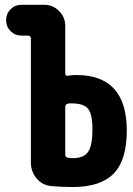

<svg xmlns="http://www.w3.org/2000/svg" viewBox="-20 -750 540 780"><path d="M275.4 -107.4Q319.3 -107.4 337.4 -132.3Q355.5 -157.2 355.5 -224.6Q355.5 -286.1 337.9 -308.1Q320.3 -330.1 269.5 -330.1Q259.8 -330.1 255.9 -329.1Q245.1 -327.1 245.1 -314.5V-123Q245.1 -111.3 254.9 -109.4Q267.6 -107.4 275.4 -107.4ZM290 -445.3Q495.1 -445.3 495.1 -219.7Q495.1 -99.6 441.9 -44.9Q388.7 9.8 275.4 9.8Q227.5 9.8 188.5 5.9Q152.3 2.9 128.9 -24.9Q105.5 -52.7 105.5 -89.8V-593.8Q105.5 -604.5 93.8 -605.5H67.4Q41 -605.5 22.9 -623.5Q4.9 -641.6 4.9 -668Q4.9 -694.3 22.9 -712.4Q41 -730.5 67.4 -730.5H160.2Q195.3 -730.5 220.2 -705.1Q245.1 -679.7 245.1 -644.5V-451.2Q245.1 -440.4 256.8 -442.4Q274.4 -445.3 290 -445.3Z"/></svg>

Font: Rounded-X Mgen+ 1m bold
Style: Bold
Weight: 700
Designer: [Source Han Sans]
Ryoko NISHIZUKA  (kana & ideographs); Paul D. Hunt (Latin, Greek & Cyrillic); Wenlong ZHANG  (bopomofo
Version: Version 1.059.20150602